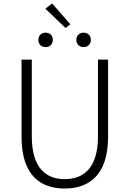

<svg xmlns="http://www.w3.org/2000/svg" viewBox="-20 -1072 745 1105"><path d="M352 13C483 13 602 -55 602 -284V-729H544V-288C544 -98 455 -41 352 -41C251 -41 163 -98 163 -288V-729H104V-284C104 -55 221 13 352 13ZM242 -801C267 -801 284 -817 284 -842C284 -868 267 -884 242 -884C218 -884 201 -868 201 -842C201 -817 218 -801 242 -801ZM357 -911 385 -932 280 -1052 241 -1022ZM461 -801C485 -801 503 -817 503 -842C503 -868 485 -884 461 -884C438 -884 419 -868 419 -842C419 -817 438 -801 461 -801Z"/></svg>

Font: Noto Sans HK Light
Style: Regular
Weight: 300
Designer: Ryoko NISHIZUKA 西塚涼子 (kana, bopomofo & ideographs); Paul D. Hunt (Latin, Greek & Cyrillic); Sandoll Communications 산돌커뮤니
Foundry: Adobe
Version: Version 2.004;hotconv 1.0.118;makeotfexe 2.5.65603